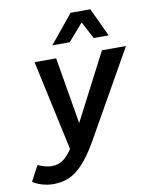

<svg xmlns="http://www.w3.org/2000/svg" viewBox="-160 -766 809 1024"><g transform="rotate(-10 244.5 -254.0)"><path d="M45 188Q16 188 -15 179Q-46 170 -65 156L-21 73Q-4 81 16 86.5Q36 92 53 92Q74 92 91.5 86Q109 80 127.5 63.5Q146 47 165 19L59 -470H176L237 -109L424 -470H554L288 0Q246 73 208 114Q170 155 131.5 171.5Q93 188 45 188ZM168 -542 294 -696H401L473 -542H392L343 -635L262 -542Z"/></g></svg>

Font: Gantari SemiBold
Style: Italic
Weight: 600
Italic angle: -10°
Designer: Anugrah Pasau
Foundry: Lafontype
Version: Version 1.000